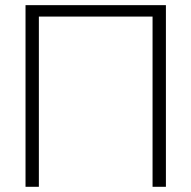

<svg xmlns="http://www.w3.org/2000/svg" viewBox="-20 -718 736 738"><path d="M78.1 0V-698.2H617.7V0H566.4V-654.3H129.4V0Z"/></svg>

Font: Sansation Light
Style: Light
Weight: 300
Designer: Bernd Montag
Version: Version 1.301